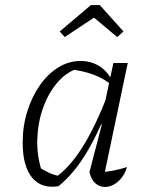

<svg xmlns="http://www.w3.org/2000/svg" viewBox="-20 -736 581 762"><path d="M212 3Q145 14 107.5 -31Q70 -76 70 -170Q70 -236 88.5 -294.5Q107 -353 138.5 -398Q170 -443 211.5 -468.5Q253 -494 299 -494Q341 -494 373.5 -474Q406 -454 424 -417L423 -399Q361 -450 256 -461L288 -464Q242 -449 206.5 -407Q171 -365 150.5 -306.5Q130 -248 128 -183Q126 -118 146 -56L123 -79Q147 -64 170 -52.5Q193 -41 221 -36L198 -31Q254 -68 306 -150Q358 -232 408 -362L425 -350Q376 -218 325 -132.5Q274 -47 212 3ZM390 -24 377 -52Q403 -54 429.5 -59Q456 -64 484 -73Q477 -49 463.5 -31.5Q450 -14 432.5 -4Q415 6 397 6Q374 6 357.5 -9.5Q341 -25 335 -53L384 -241L378 -243L430 -486H487ZM376 -716 470 -611 445 -589 353 -666 237 -589 217 -611 341 -716Z"/></svg>

Font: Piazzolla 8pt ExtraLight
Style: Italic
Weight: 250
Italic angle: -11.3°
Designer: Juan Pablo del Peral
Foundry: Huerta Tipografica
Version: Version 2.001